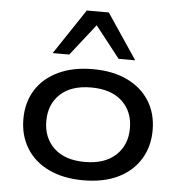

<svg xmlns="http://www.w3.org/2000/svg" viewBox="-54 -815 826 876"><g transform="rotate(5 359.0 -377.5)"><path d="M359 9Q268 9 201 -23Q134 -55 98.5 -113Q63 -171 63 -246Q63 -322 98.5 -379Q134 -436 201 -468Q268 -500 359 -500Q452 -500 518 -468Q584 -436 619.5 -379Q655 -322 655 -246Q655 -171 619.5 -113Q584 -55 518 -23Q452 9 359 9ZM359 -75Q450 -75 500.5 -122Q551 -169 551 -246Q551 -323 500.5 -369.5Q450 -416 359 -416Q268 -416 218 -369.5Q168 -323 168 -246Q168 -169 218 -122Q268 -75 359 -75ZM170 -557 308 -764H409L548 -557H472L359 -701L246 -557Z"/></g></svg>

Font: Nunito Sans 10pt Expanded Medium
Style: Regular
Weight: 500
Width: 7
Designer: Vernon Adams
Foundry: Vernon Adams
Version: Version 3.101;gftools[0.9.27]